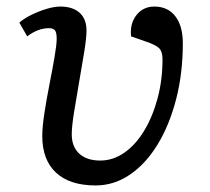

<svg xmlns="http://www.w3.org/2000/svg" viewBox="-20 -552 642 586"><path d="M272 14Q193 14 151 -25Q109 -64 109 -137Q109 -164 115.5 -206.5Q122 -249 131 -294.5Q140 -340 146.5 -378Q153 -416 153 -434Q153 -452 148 -459Q143 -466 129 -466Q96 -466 63 -441L39 -483Q54 -496 76.5 -507Q99 -518 122.5 -525Q146 -532 164 -532Q202 -532 223 -513Q244 -494 244 -459Q244 -436 237 -393Q230 -350 221.5 -301.5Q213 -253 206 -209.5Q199 -166 199 -142Q199 -104 222 -83Q245 -62 286 -62Q325 -62 359.5 -86Q394 -110 420 -153Q446 -196 461 -252Q476 -308 476 -371Q476 -394 466 -404.5Q456 -415 423 -426L380 -441Q376 -480 396.5 -506Q417 -532 451 -532Q492 -532 515 -502.5Q538 -473 538 -420Q538 -328 517.5 -249Q497 -170 461 -111Q425 -52 376.5 -19Q328 14 272 14Z"/></svg>

Font: Literata 7pt
Style: Italic
Weight: 400
Italic angle: -2°
Designer: Latin by Veronika Burian and Jose Scaglione. Greek by Irene Vlachou. Cyrillic by Vera Evstafieva
Foundry: TypeTogether
Version: Version 3.002